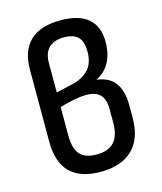

<svg xmlns="http://www.w3.org/2000/svg" viewBox="-107 -773 727 863"><g transform="rotate(-15 256.5 -341.5)"><path d="M256 11Q161 11 113.5 -36.5Q66 -84 66 -179V-516Q66 -603 113.5 -648.5Q161 -694 256 -694Q341 -694 384 -657Q427 -620 427 -548Q427 -492 405 -452.5Q383 -413 344 -395V-394Q403 -386 429.5 -348Q456 -310 456 -247V-187Q456 -90 404 -39.5Q352 11 256 11ZM258 -69Q313 -69 339.5 -98.5Q366 -128 366 -188V-251Q366 -297 345 -318.5Q324 -340 280 -340Q264 -340 244 -337Q224 -334 202 -329Q180 -324 156 -317V-185Q156 -124 180 -96.5Q204 -69 258 -69ZM156 -385 231 -402Q280 -413 308.5 -442.5Q337 -472 337 -527Q337 -574 316 -595Q295 -616 251 -616Q205 -616 180.5 -592.5Q156 -569 156 -521Z"/></g></svg>

Font: Sofia Sans Semi Condensed Medium
Style: Regular
Weight: 500
Designer: Botio Nikoltchev, Ani Petrova
Foundry: lettersoup
Version: Version 4.100